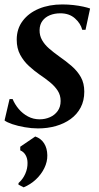

<svg xmlns="http://www.w3.org/2000/svg" viewBox="-20 -554 437 844"><path d="M356 -423H341.5Q334.5 -451 309.5 -473.2Q284.5 -495.5 245.5 -495.5Q219.5 -495.5 199 -487Q178.5 -478.5 166.5 -462.2Q154.5 -446 154 -422Q153.5 -398 164.8 -378Q176 -358 195.5 -341Q215 -324 239.5 -306.5Q270.5 -285 295.5 -263.2Q320.5 -241.5 335.5 -214.8Q350.5 -188 350.5 -151Q350.5 -111.5 334.5 -81.2Q318.5 -51 290.5 -30.8Q262.5 -10.5 225.8 0Q189 10.5 147 10.5Q119 10.5 88.8 5.2Q58.5 0 34.2 -8.2Q10 -16.5 0 -24.5L22 -118.5H35.5Q45 -95.5 62.2 -75Q79.5 -54.5 103 -42Q126.5 -29.5 154 -29.5Q178.5 -29.5 199.5 -38.8Q220.5 -48 233.5 -66Q246.5 -84 246.5 -110Q246.5 -135.5 233.8 -155.2Q221 -175 200 -192.2Q179 -209.5 153.5 -226.5Q130.5 -242.5 107.2 -263.8Q84 -285 68.8 -313.2Q53.5 -341.5 53.5 -379.5Q53.5 -427.5 79.8 -462.2Q106 -497 151.2 -515.8Q196.5 -534.5 254 -534.5Q278.5 -534.5 302.8 -531.8Q327 -529 346.2 -524.8Q365.5 -520.5 376 -516.5ZM84 269.5 61 257.5 61.5 250.5Q80.5 234 91 210.2Q101.5 186.5 101 162Q101 142.5 92.5 127.8Q84 113 69 107V91L135 46Q160 54.5 173.8 76Q187.5 97.5 188 128.5Q188.5 157 175 184.8Q161.5 212.5 137.8 234.8Q114 257 84 269.5Z"/></svg>

Font: Merriweather 96pt Medium
Style: Italic
Weight: 500
Italic angle: -7.8°
Version: Version 2.101